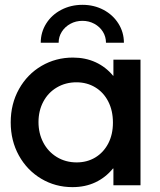

<svg xmlns="http://www.w3.org/2000/svg" viewBox="-20 -768 662 796"><path d="M450.2 -69.3H448.2Q418 -32.2 375.7 -12.2Q333.5 7.8 280.3 7.8Q209.5 7.8 150.9 -27.1Q92.3 -62 58.3 -123.3Q24.4 -184.6 24.4 -260.7Q24.4 -337.4 58.8 -398.9Q93.3 -460.4 152.3 -494.9Q211.4 -529.3 282.2 -529.3Q334.5 -529.3 376.7 -509.8Q418.9 -490.2 448.7 -454.1H450.2V-520.5H562.5V0H450.2ZM448.2 -259.8Q448.2 -309.6 428.7 -347.4Q409.2 -385.3 374.8 -406Q340.3 -426.8 296.9 -426.8Q252 -426.8 215.8 -405.5Q179.7 -384.3 159.7 -346.7Q139.6 -309.1 139.6 -261.7Q139.6 -215.3 159.4 -177.2Q179.2 -139.2 215.6 -116.9Q252 -94.7 297.9 -94.7Q340.8 -94.7 374.8 -115Q408.7 -135.3 428.5 -172.6Q448.2 -210 448.2 -259.8ZM493.7 -590.8H419.4Q419.4 -615.7 406.5 -636.5Q393.6 -657.2 371.1 -669.4Q348.6 -681.6 321.8 -681.6Q294.4 -681.6 272 -669.4Q249.5 -657.2 236.3 -636.5Q223.1 -615.7 223.1 -590.8H148.9Q148.9 -634.3 171.6 -670.4Q194.3 -706.5 234.1 -727.3Q273.9 -748 321.8 -748Q369.6 -748 408.9 -727.3Q448.2 -706.5 470.9 -670.4Q493.7 -634.3 493.7 -590.8Z"/></svg>

Font: Reddit Sans Chocolate SemiBold
Style: Regular
Weight: 600
Designer: Stephen Hutchings
Foundry: Reddit
Version: Version 1.011